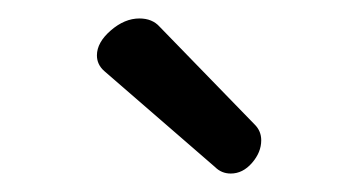

<svg xmlns="http://www.w3.org/2000/svg" viewBox="-20 -752 390 208"><path d="M93 -675Q85 -682 85 -692Q85 -706 100 -719Q115 -732 131 -732Q145 -732 153 -723L256 -617Q263 -610 263 -600Q263 -587 253 -575.5Q243 -564 230 -564Q220 -564 213 -571Z"/></svg>

Font: QiushuiShotai
Style: Regular
Weight: 600
Designer: Fontworks Inc.
Foundry: Fontworks Inc.
Version: Version 1.250